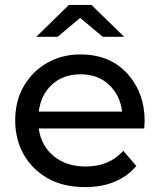

<svg xmlns="http://www.w3.org/2000/svg" viewBox="-20 -757 652 783"><path d="M327 6Q237 6 173.5 -30.5Q110 -67 76 -128.5Q42 -190 42 -265Q42 -347 78 -407.5Q114 -468 174 -501.5Q234 -535 308 -535Q428 -535 499 -457Q570 -379 570 -262L568 -233H138Q148 -162 199.5 -120Q251 -78 330 -78Q425 -78 483 -142L536 -80Q462 6 327 6ZM478 -302Q470 -368 425 -411Q380 -454 308 -454Q238 -454 192.5 -412.5Q147 -371 138 -302ZM486 -607H399L307 -684L215 -607H128L261 -737H353Z"/></svg>

Font: Argentum Novus
Style: Regular
Weight: 400
Designer: Julieta Ulanovsky
Foundry: Julieta Ulanovsky
Version: Version 7.20;July 27, 2021;FontCreator 13.0.0.2683 64-bit